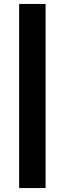

<svg xmlns="http://www.w3.org/2000/svg" viewBox="-20 -760 328 973"><path d="M77 193V-740H211V193Z"/></svg>

Font: Readex Pro SemiBold
Style: Regular
Weight: 600
Designer: Bonnie Shaver-Troup, Thomas Jockin
Foundry: Lexend
Version: Version 1.204